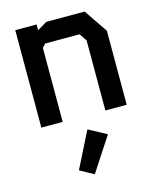

<svg xmlns="http://www.w3.org/2000/svg" viewBox="-127 -635 853 1043"><g transform="rotate(-15 300.0 -114.0)"><path d="M60 -548V0H180V-416L198.5 -436H391.5L420 -394V0H540V-416L450.5 -548H234.5L180 -515.5V-548ZM197 277 275 320 400 128.5 299 74Z"/></g></svg>

Font: Kode
Style: Regular
Weight: 400
Monospace: yes
Designer: Isa Ozler
Foundry: Kadena LLC
Version: Version 1.000;gftools[0.9.28]